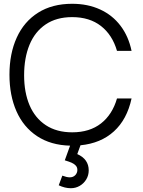

<svg xmlns="http://www.w3.org/2000/svg" viewBox="-20 -755 756 1015"><path d="M598.5 -234.5H675.5Q651.5 -123.5 582.2 -60.5Q513 2.5 405.5 13L388.5 59.5Q449 86.5 449 145.5Q449 172 436 193.5Q423 215 401.5 227.5Q380 240 354.5 240Q323 240 290.5 224.5L309.5 173.5Q333 182.5 348.5 182.5Q367 182.5 378 170.8Q389 159 389 143.5Q389 129 380 119.8Q371 110.5 358.2 105Q345.5 99.5 322.5 92.5L350.5 15Q248.5 12.5 176.2 -35.2Q104 -83 67 -166.8Q30 -250.5 30 -360Q30 -471.5 68.5 -556.2Q107 -641 181.5 -688Q256 -735 361.5 -735Q444 -735 509.2 -705Q574.5 -675 617 -619Q659.5 -563 675.5 -486H598.5Q574 -570.5 513.8 -617.5Q453.5 -664.5 361.5 -664.5Q278.5 -664.5 221.5 -626Q164.5 -587.5 136 -518.2Q107.5 -449 107.5 -357Q107.5 -266.5 136.2 -198.8Q165 -131 222.2 -93.2Q279.5 -55.5 361.5 -55.5Q454 -55.5 514 -102.5Q574 -149.5 598.5 -234.5Z"/></svg>

Font: CCSD_manrope
Style: Regular
Weight: 400
Designer: Mikhail Sharanda
Foundry: Mikhail Sharanda
Version: Version 4.503